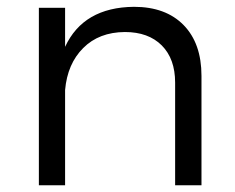

<svg xmlns="http://www.w3.org/2000/svg" viewBox="-20 -549 696 569"><path d="M377 -528.8Q471.2 -528.8 524.2 -474.6Q577.1 -420.4 577.1 -324.2V0H499V-304.2Q499 -374.5 459.5 -414.3Q419.9 -454.1 350.1 -454.1Q273.4 -453.6 226.6 -406.7Q179.7 -359.9 172.9 -282.2V0H95.2V-525.9H172.9V-410.2Q227.1 -527.3 377 -528.8Z"/></svg>

Font: Montserrat-Arabic Light
Style: Regular
Weight: 300
Designer: Mohamed Gaber
Foundry: Kief Type Foundry
Version: Version 5.008;PS 005.008;hotconv 1.0.88;makeotf.lib2.5.64775